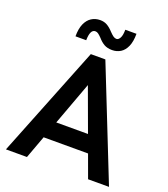

<svg xmlns="http://www.w3.org/2000/svg" viewBox="-160 -1016 986 1129"><g transform="rotate(20 333.0 -452.0)"><path d="M655 0H524L472 -142.5H194L141.5 0H10L287.5 -697H378.5ZM432.5 -250 333.5 -520 234 -250ZM396.5 -762Q366.5 -762 346.2 -773.5Q326 -785 307.5 -806.5Q295 -819.5 286 -826Q277 -832.5 267 -832.5Q235 -832.5 234 -764.5H167Q167 -812 180.5 -842.8Q194 -873.5 217.8 -888.8Q241.5 -904 272 -904Q296.5 -904 315.5 -893.2Q334.5 -882.5 355 -860Q368.5 -846 378.2 -839.2Q388 -832.5 398 -832.5Q410.5 -832.5 419.8 -849.5Q429 -866.5 429 -901H499Q499 -852.5 485.5 -821.8Q472 -791 448.8 -776.5Q425.5 -762 396.5 -762Z"/></g></svg>

Font: Acari Sans Neue
Style: Bold
Weight: 700
Designer: Alfredo Marco Pradil (font), Cristiano Sobral (main changes)
Foundry: Hanken Design Co. (font), Cristiano Sobral (main changes)
Version: Version 2.459;March 19, 2022;FontCreator 14.0.0.2808 64-bit;